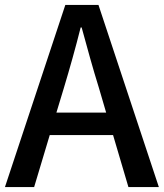

<svg xmlns="http://www.w3.org/2000/svg" viewBox="-21 -756 663 776"><path d="M498 0H621L377 -736H243L-1 0H117L180 -210H436ZM207 -301 237 -400C261 -480 284 -561 305 -645H309C332 -561 354 -480 379 -400L408 -301Z"/></svg>

Font: Spoqa Han Sans Neo Medium
Style: Regular
Weight: 500
Designer: [Spoqa Han Sans Neo] Dong-huui Kim  Younghwa Kang  Yujin Lee  [Noto Sans] Ryoko NISHIZUKA  (kana & ideographs); Paul D. 
Foundry: Spoqa (http://www.spoqa-han-sans.com)
Version: Version 1.000